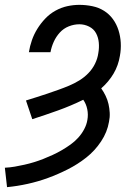

<svg xmlns="http://www.w3.org/2000/svg" viewBox="-58 -558 578 791"><path d="M-29 213 -38 133Q-17 132 3 128.5Q23 125 43 120.5Q63 116 82.5 110Q102 104 121 96.5Q140 89 159.5 80Q179 71 197 60.5Q215 50 232.5 37.5Q250 25 264.5 9Q279 -7 289 -26Q299 -45 302 -64Q306 -86 301.5 -108Q297 -130 285 -147Q234 -122 181 -103Q128 -84 75 -67L49 -144Q71 -151 93.5 -158Q116 -165 138 -172.5Q160 -180 182.5 -188Q205 -196 226.5 -205Q248 -214 268.5 -226.5Q289 -239 306 -256.5Q323 -274 333.5 -295.5Q344 -317 347 -339Q351 -361 349 -382.5Q347 -404 337.5 -421.5Q328 -439 309 -448.5Q290 -458 269 -458Q247 -458 225.5 -449.5Q204 -441 188.5 -424Q173 -407 163.5 -386Q154 -365 150 -343H61Q65 -368 73.5 -392.5Q82 -417 96 -439.5Q110 -462 128.5 -481.5Q147 -501 170.5 -514Q194 -527 219 -532.5Q244 -538 269 -538Q296 -538 322.5 -532.5Q349 -527 370.5 -513.5Q392 -500 407 -479.5Q422 -459 430 -434Q438 -409 439.5 -382Q441 -355 436 -328Q433 -309 426.5 -290.5Q420 -272 410 -255Q400 -238 387 -222.5Q374 -207 359 -194Q369 -180 377 -163.5Q385 -147 389 -129.5Q393 -112 394 -93.5Q395 -75 391 -56Q384 -14 358.5 24.5Q333 63 297.5 91Q262 119 221.5 139.5Q181 160 140 175Q99 190 56 199.5Q13 209 -29 213Z"/></svg>

Font: Iosevka Curly Medium Oblique
Style: Regular
Weight: 500
Italic angle: -9°
Monospace: yes
Designer: Belleve Invis
Foundry: Belleve Invis
Version: Version 11.1.0; ttfautohint (v1.8.3)